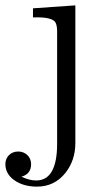

<svg xmlns="http://www.w3.org/2000/svg" viewBox="-93 -482 400 716"><path d="M188 -462 30 -451V-417C79 -419 108 -412 115 -396C118 -389 120 -379 120 -366V54C120 145 94 191 42 191C24 191 6 186 -13 177C11 170 23 155 23 130C23 103 2 83 -25 83C-53 83 -73 103 -73 130C-73 157 -59 179 -32 195C-10 208 16 214 45 214C88 214 123 197 150 164C175 133 188 95 188 52Z"/></svg>

Font: Veleka
Style: Regular
Weight: 400
Designer: Stefan Peev, Context Ltd, 2016; SIL International, 1997-2014.
Foundry: Stefan Peev, Context Ltd, 2016
Version: Version 1.000